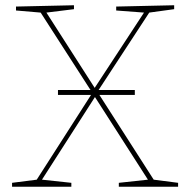

<svg xmlns="http://www.w3.org/2000/svg" viewBox="-20 -712 724 732"><path d="M359 -350 566 -27 659 -15V0H433V-15L544 -27L342 -342L140 -27L252 -15V0H26V-15L120 -27L327 -350H201V-369H325L135 -664L41 -672V-687L262 -692V-677L157 -664L341 -377L529 -664L423 -672V-687L644 -692V-677L549 -664L356 -369H494V-350Z"/></svg>

Font: Bitter Pro Thin
Style: Regular
Weight: 250
Designer: Sol Matas, and Bitter project Authors
Foundry: Sol Matas
Version: Version 1.010